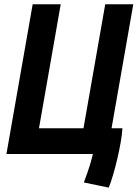

<svg xmlns="http://www.w3.org/2000/svg" viewBox="-20 -713 637 889"><path d="M345.7 0 467.3 -693.4H597.2L475.6 0ZM483.4 155.8 368.2 131.8Q384.3 89.8 395.8 53Q407.2 16.1 415 -22.5L451.7 0H72.3L93.3 -119.1H546.9Q545.4 -92.3 539.1 -55.4Q532.7 -18.6 523.4 21.2Q514.2 61 503.7 96.4Q493.2 131.8 483.4 155.8ZM9.8 0 131.3 -693.4H261.2L139.6 0Z"/></svg>

Font: Cascadia Code PL
Style: Italic
Weight: 400
Italic angle: -10°
Monospace: yes
Designer: Aaron Bell
Foundry: Saja Typeworks
Version: Version 2404.023